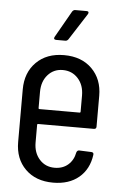

<svg xmlns="http://www.w3.org/2000/svg" viewBox="-52 -738 490 783"><g transform="rotate(5 193.0 -346.5)"><path d="M39 -145V-360Q39 -429 81.5 -471.5Q124 -514 195 -514Q267 -514 309.5 -471.5Q352 -429 352 -361V-235Q352 -225 342 -225H114Q110 -225 110 -221V-149Q110 -107 134 -80Q158 -53 196 -53Q229 -53 251 -72Q273 -91 279 -123Q282 -132 290 -132L340 -130Q345 -130 347.5 -127Q350 -124 349 -119Q341 -60 300.5 -26Q260 8 195 8Q124 8 81.5 -34Q39 -76 39 -145ZM114 -286H278Q282 -286 282 -290V-356Q282 -399 257.5 -426Q233 -453 195 -453Q158 -453 134 -426Q110 -399 110 -356V-290Q110 -286 114 -286ZM150 -585 212 -694Q217 -701 224 -701H271Q277 -701 278.5 -697.5Q280 -694 277 -689L207 -580Q202 -573 195 -573H157Q151 -573 149 -576.5Q147 -580 150 -585Z"/></g></svg>

Font: Barlow Condensed
Style: Regular
Weight: 400
Width: 3
Designer: Jeremy Tribby
Foundry: Tribby Type
Version: Version 1.500